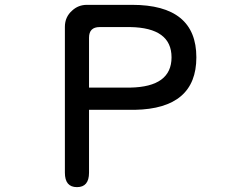

<svg xmlns="http://www.w3.org/2000/svg" viewBox="-20 -769 1040 793"><path d="M347.7 -315.4V-55.7Q347.7 3.9 297.9 3.9Q248 3.9 248 -55.7V-658.2Q248 -699.2 278.3 -725.6Q303.7 -749 338.9 -749H525.4Q791 -749 791 -532.2Q791 -320.3 537.1 -315.4ZM347.7 -407.2H517.6Q688.5 -410.2 688.5 -532.2Q688.5 -654.3 517.6 -657.2H391.6Q347.7 -657.2 347.7 -613.3Z"/></svg>

Font: MotoyaLMaru
Style: W3 mono
Weight: 400
Version: Version 1.01